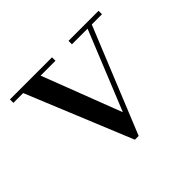

<svg xmlns="http://www.w3.org/2000/svg" viewBox="-115 -611 772 772"><g transform="rotate(-45 271.0 -225.0)"><path d="M301.3 -102.5 438.5 -440.4H349.6V-460H520.5V-440.4H462.4L278.8 9.8H257.3L72.3 -440.4H16.6V-460H255.9V-440.4H171.4Z"/></g></svg>

Font: Bodoni* 11pt
Style: Regular
Weight: 400
Version: Version 2.3